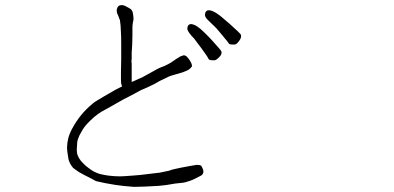

<svg xmlns="http://www.w3.org/2000/svg" viewBox="-20 -725 1540 751"><path d="M844.7 -592.8Q826.2 -616.2 811.5 -628.9Q798.8 -640.6 791.5 -648.4Q784.2 -656.2 782.2 -662.1Q781.2 -668.9 783.2 -675.8Q785.2 -680.7 790 -683.6Q794.9 -685.5 801.8 -684.6Q810.5 -682.6 821.3 -676.8Q834 -668.9 843.8 -661.1Q858.4 -649.4 877 -632.8Q920.9 -593.8 922.4 -588.9Q923.8 -584 922.4 -578.1Q920.9 -572.3 915 -564.5Q909.2 -556.6 904.3 -553.2Q899.4 -549.8 889.6 -550.8Q877.9 -550.8 875 -554.7Q876 -555.7 844.7 -592.8ZM768.6 -535.2Q743.2 -569.3 739.3 -574.2Q726.6 -586.9 720.7 -595.7Q714.8 -603.5 712.9 -610.4Q711.9 -616.2 714.8 -623Q716.8 -627.9 721.7 -629.9Q727.5 -631.8 733.4 -629.9Q742.2 -627.9 752 -621.1Q764.6 -612.3 773.4 -603.5Q787.1 -590.8 804.7 -572.3Q843.8 -529.3 845.7 -524.4Q847.7 -519.5 845.7 -513.7Q843.8 -507.8 836.9 -501Q830.1 -494.1 825.2 -491.2Q820.3 -488.3 809.1 -489.3Q797.9 -490.2 795.9 -494.1Q793 -502 768.6 -535.2ZM726.6 -481.4Q729.5 -475.6 730.5 -470.7Q731.4 -466.8 730.5 -464.8Q728.5 -461.9 723.6 -457Q719.7 -453.1 711.9 -449.2Q710.9 -448.2 695.3 -442.4Q679.7 -437.5 671.9 -435.5Q656.2 -430.7 652.3 -429.7H651.4Q639.6 -425.8 628.9 -419.9L604.5 -408.2L584 -396.5Q572.3 -390.6 557.6 -383.8Q533.2 -373 530.8 -372.1Q528.3 -371.1 483.4 -346.7L463.9 -336.9L405.3 -303.7L377 -288.1Q364.3 -280.3 348.6 -267.6Q330.1 -251 321.3 -241.2Q307.6 -226.6 298.8 -210Q289.1 -194.3 285.2 -181.6Q281.2 -171.9 281.2 -154.3Q279.3 -137.7 281.2 -127.9Q282.2 -118.2 289.1 -106.4Q295.9 -94.7 305.7 -85.9Q314.5 -76.2 327.1 -67.4Q336.9 -59.6 347.7 -53.7Q357.4 -48.8 369.1 -44.9Q388.7 -40 404.3 -38.1Q428.7 -35.2 449.2 -35.2Q460.9 -35.2 498 -38.1Q527.3 -40 555.7 -43.9Q599.6 -48.8 605.5 -49.8Q616.2 -51.8 642.6 -57.6L644.5 -58.6H645.5Q649.4 -61.5 688.5 -69.3Q697.3 -71.3 725.6 -76.2Q747.1 -80.1 749 -80.1Q761.7 -80.1 764.6 -78.1Q768.6 -76.2 772.5 -66.4Q776.4 -57.6 775.4 -50.8Q774.4 -45.9 770.5 -41Q768.6 -39.1 754.9 -32.2Q732.4 -20.5 725.6 -18.6Q704.1 -10.7 691.4 -9.8Q659.2 -6.8 652.3 -4.9Q633.8 -1 600.6 2Q586.9 2.9 544.9 4.9Q520.5 5.9 503.9 5.9Q460 2.9 429.7 -2Q386.7 -8.8 355.5 -16.6L326.2 -32.2Q305.7 -42 301.8 -44.9Q288.1 -51.8 283.2 -55.7Q265.6 -68.4 264.6 -69.3V-70.3Q255.9 -80.1 251 -92.8Q247.1 -101.6 245.1 -120.1Q242.2 -136.7 242.2 -149.4Q243.2 -168.9 247.1 -184.6Q252 -203.1 262.7 -222.7Q279.3 -252.9 297.9 -275.4Q316.4 -297.9 341.8 -319.3Q350.6 -327.1 382.8 -345.7Q401.4 -356.4 433.6 -375Q434.6 -375 449.2 -382.8L453.1 -384.8L457 -385.7L456.1 -390.6L455.1 -394.5Q454.1 -396.5 454.1 -398.4Q453.1 -400.4 453.1 -416Q453.1 -418.9 453.1 -443.4V-445.3Q453.1 -456.1 454.1 -494.1Q454.1 -516.6 454.1 -551.8Q454.1 -580.1 453.1 -596.7Q452.1 -629.9 449.2 -645.5Q447.3 -650.4 443.4 -661.1Q438.5 -672.9 437.5 -674.8Q435.5 -685.5 437.5 -690.4Q439.5 -698.2 444.3 -702.1Q447.3 -704.1 455.1 -705.1Q460 -705.1 466.8 -703.1Q474.6 -699.2 483.4 -694.3Q491.2 -690.4 494.1 -686.5Q497.1 -683.6 499 -676.8Q501 -668 502 -657.2Q502.9 -646.5 500 -637.7Q498 -627.9 498 -616.2Q498 -605.5 498 -588.9Q497.1 -574.2 497.1 -550.8V-551.8V-550.8L495.1 -519.5V-518.6Q495.1 -515.6 495.1 -495.1L494.1 -484.4Q494.1 -483.4 495.1 -476.6Q495.1 -468.8 495.1 -463.9Q495.1 -455.1 495.1 -435.5V-432.6Q495.1 -419.9 495.1 -418.9V-412.1V-404.3L502 -407.2L508.8 -410.2Q522.5 -417 535.2 -421.9Q544.9 -427.7 574.2 -443.4Q603.5 -460 605.5 -460Q613.3 -462.9 623 -466.8H624L625 -467.8Q627 -468.8 640.6 -475.6Q644.5 -478.5 652.3 -482.4V-483.4H653.3Q664.1 -491.2 668.9 -494.1Q683.6 -502.9 686.5 -504.9H687.5Q697.3 -508.8 699.2 -508.8Q702.1 -508.8 708 -505.9Q711.9 -502.9 717.8 -495.1Q721.7 -490.2 726.6 -481.4ZM455.1 -705.1H456.1ZM443.4 -661.1Q443.4 -661.1 442.4 -661.1Z"/></svg>

Font: ToneOZ-YinPZ-Tsuipita-TC
Style: Regular
Weight: 400
Designer: ÂÆ£ÂøóÂáåJeffrey Xuan(jeffreyx@gmail.com, ToneOZ.com) ÈòøÂù§(cjkFonts)
Foundry: ToneOZ
Version: Version 0.24071